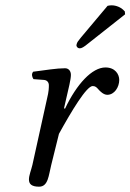

<svg xmlns="http://www.w3.org/2000/svg" viewBox="-20 -693 491 723"><path d="M221 -285 229 -320C238 -359 247 -394 247 -411C247 -426 238 -436 225 -436C193 -436 152 -429 105 -423C98 -415 100 -404 106 -395L146 -392C158 -391 164 -382 164 -372C164 -363 164 -349 157 -321L102 -72C97 -51 89 -33 89 -17C89 -1 98 10 127 10C162 10 163 -33 173 -72L202 -189C250 -276 306 -369 329 -369C339 -369 344 -364 350 -357C357 -349 370 -336 384 -336C411 -336 429 -365 429 -392C429 -413 414 -439 377 -439C327 -439 269 -377 225 -284ZM385 -671 285 -552C275 -539 270 -535 268 -524C267 -517 273 -511 280 -511C287 -511 295 -515 313 -530L451 -639L450 -650C431 -672 406 -673 400 -673C395 -673 388 -672 385 -671Z"/></svg>

Font: Libertinus Serif
Style: Italic
Weight: 400
Italic angle: -12°
Designer: Philipp H. Poll, Khaled Hosny
Foundry: Caleb Maclennan
Version: Version 7.050;RELEASE